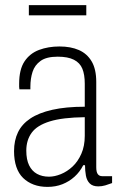

<svg xmlns="http://www.w3.org/2000/svg" viewBox="-20 -720 463 752"><path d="M166 12Q136 12 112 3Q88 -6 70.5 -23Q53 -40 44 -66.5Q35 -93 35 -128Q35 -170 50.5 -202Q66 -234 99 -256Q132 -278 185 -290Q238 -302 312 -302V-392Q312 -428 302.5 -451Q293 -474 269.5 -486Q246 -498 206 -498Q162 -498 139 -481.5Q116 -465 107.5 -438.5Q99 -412 99 -380V-370H56Q55 -375 55 -380Q55 -385 55 -392Q55 -448 76 -479.5Q97 -511 133 -524.5Q169 -538 213 -538Q257 -538 289 -524Q321 -510 339 -479.5Q357 -449 357 -399V-65Q357 -46 363 -38Q369 -30 380 -30H419V-3Q406 2 392.5 6Q379 10 365 10Q343 10 331.5 -1.5Q320 -13 316.5 -32Q313 -51 313 -73H306Q293 -47 272 -28Q251 -9 224.5 1.5Q198 12 166 12ZM172 -28Q194 -28 218.5 -38Q243 -48 264 -67.5Q285 -87 298.5 -117.5Q312 -148 312 -188V-261Q225 -260 175 -244.5Q125 -229 104 -200Q83 -171 83 -130Q83 -95 94 -72.5Q105 -50 125 -39Q145 -28 172 -28ZM93 -660V-700H318V-660Z"/></svg>

Font: Archivo Condensed Thin
Style: Regular
Weight: 250
Width: 3
Designer: Hector Gatti
Foundry: Omnibus-Type
Version: Version 2.001